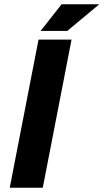

<svg xmlns="http://www.w3.org/2000/svg" viewBox="-20 -887 489 907"><path d="M26 0 162 -700H318L182 0ZM172 -741 271 -867H449L298 -741Z"/></svg>

Font: REM SemiBold
Style: Italic
Weight: 600
Italic angle: -11°
Designer: Octavio Pardo
Foundry: Ashler Design
Version: Version 1.005;gftools[0.9.28]